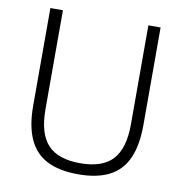

<svg xmlns="http://www.w3.org/2000/svg" viewBox="-83 -818 864 905"><g transform="rotate(10 349.0 -365.5)"><path d="M350 9Q259 9 200.5 -21Q142 -51 113.8 -113.5Q85.5 -176 85.5 -273V-740H145.5V-266Q145.5 -151 194.5 -97.5Q243.5 -44 350 -44Q456.5 -44 505.5 -97.5Q554.5 -151 554.5 -266V-740H613V-273Q613 -176 585 -113.5Q557 -51 498.8 -21Q440.5 9 350 9Z"/></g></svg>

Font: Encode Sans SC Light
Style: Regular
Weight: 300
Version: Version 3.002